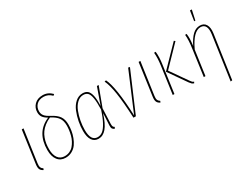

<svg xmlns="http://www.w3.org/2000/svg" viewBox="-84 -1360 2801 2179"><g transform="rotate(-30 1316.0 -270.5)"><path d="M150.9 -519 90.8 -96.2Q85.9 -62.5 92.8 -44.4Q99.6 -26.4 120.1 -13.2L111.8 4.9Q81.5 -9.8 72.3 -32.7Q63 -55.7 68.8 -97.2L127.9 -519Z M524.9 -736.8Q594.7 -736.8 647 -683.1L630.9 -668.9Q585.4 -715.8 524.9 -715.8Q464.4 -715.8 432.1 -681.6Q399.9 -647.5 399.9 -598.1Q399.9 -563.5 419.4 -538.6Q439 -513.7 488.8 -487.8Q556.2 -453.1 585.4 -411.6Q614.7 -370.1 614.7 -303.2Q614.7 -263.7 608.4 -223.1Q602.1 -182.6 586.2 -140.1Q570.3 -97.7 546.9 -64.9Q523.4 -32.2 485.6 -11.2Q447.8 9.8 400.9 9.8Q335 9.8 298.3 -38.1Q261.7 -85.9 261.7 -168.9Q261.7 -403.8 454.1 -484.9Q413.6 -507.8 395.3 -533.7Q377 -559.6 377 -597.2Q377 -655.8 416.7 -696.3Q456.5 -736.8 524.9 -736.8ZM473.1 -476.1Q428.2 -457 394.5 -429.9Q360.8 -402.8 340.1 -373.8Q319.3 -344.7 306.4 -309.3Q293.5 -273.9 288.6 -240.7Q283.7 -207.5 283.7 -169.9Q283.7 -95.2 314.2 -53.2Q344.7 -11.2 400.9 -11.2Q436.5 -11.2 466.6 -25.1Q496.6 -39.1 516.8 -63Q537.1 -86.9 552.5 -116.2Q567.9 -145.5 576.4 -179.2Q585 -212.9 588.9 -243.7Q592.8 -274.4 592.8 -303.2Q592.8 -365.2 565.4 -403.6Q538.1 -441.9 473.1 -476.1Z M927.7 -528.8Q968.3 -528.8 992.4 -508.8Q1016.6 -488.8 1028.3 -437.7Q1040 -386.7 1035.6 -300.8L1112.8 -519H1135.7L1042 -268.1L1033.7 -67.9Q1033.2 -42.5 1038.8 -31.7Q1044.4 -21 1056.6 -16.1L1045.9 2.9Q1027.8 -3.4 1018.8 -17.1Q1009.8 -30.8 1011.7 -62L1020 -217.8Q981 -96.2 936 -43.2Q891.1 9.8 832 9.8Q778.8 9.8 749.8 -32.2Q720.7 -74.2 720.7 -154.8Q720.7 -214.4 732.9 -277.1Q745.1 -339.8 768.8 -397.5Q792.5 -455.1 834 -491.9Q875.5 -528.8 927.7 -528.8ZM926.8 -508.8Q881.3 -508.8 844.7 -474.1Q808.1 -439.5 786.9 -385.3Q765.6 -331.1 754.6 -271.5Q743.7 -211.9 743.7 -154.8Q743.7 -11.2 832 -11.2Q867.2 -11.2 897 -33.4Q926.8 -55.7 958.3 -112.5Q989.7 -169.4 1020 -263.2Q1022.9 -358.9 1013.7 -412.8Q1004.4 -466.8 983.9 -487.8Q963.4 -508.8 926.8 -508.8Z M1234.4 -522.9Q1295.9 -393.6 1311.5 -19L1524.4 -522.9L1545.4 -518.1L1323.7 0H1292.5Q1282.2 -213.9 1262.9 -334.7Q1243.7 -455.6 1213.4 -518.1Z M1682.1 -519 1622.1 -96.2Q1617.2 -62.5 1624 -44.4Q1630.9 -26.4 1651.4 -13.2L1643.1 4.9Q1612.8 -9.8 1603.5 -32.7Q1594.2 -55.7 1600.1 -97.2L1659.2 -519Z M2084 6.8Q2068.4 2 2058.8 -6.3Q2049.3 -14.6 2036.1 -32.2L1872.1 -267.1L2125 -526.9L2140.1 -515.1L1898.9 -266.1L2052.2 -46.9Q2065.4 -28.3 2072.5 -21.5Q2079.6 -14.6 2093.3 -9.8ZM1807.1 0 1856.9 -356Q1870.1 -449.2 1863.3 -521L1884.3 -522Q1893.1 -449.2 1877.9 -351.1L1829.1 0Z M2456.1 -733.9 2480 -732.9 2451.7 -603H2436ZM2453.1 195.8 2534.7 -374Q2544.4 -440.9 2526.1 -475.3Q2507.8 -509.8 2463.9 -509.8Q2368.7 -509.8 2280.8 -321.8L2235.8 0H2213.9L2261.7 -345.2Q2276.9 -448.7 2270 -521L2290 -522Q2294.4 -489.3 2293.9 -456.5Q2293.5 -423.8 2286.1 -366.2Q2326.7 -447.8 2369.4 -488.3Q2412.1 -528.8 2464.8 -528.8Q2519 -528.8 2543 -488Q2566.9 -447.3 2557.1 -376L2475.1 192.9Z"/></g></svg>

Font: Fira Sans Compressed Thin
Style: Italic
Weight: 100
Width: 3
Italic angle: -8°
Designer: Carrois Corporate & Edenspiekermann AG
Foundry: Carrois Corporate GbR & Edenspiekermann AG
Version: Version 4.203;PS 004.203;hotconv 1.0.88;makeotf.lib2.5.64775